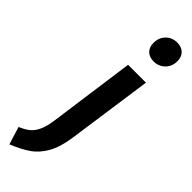

<svg xmlns="http://www.w3.org/2000/svg" viewBox="-428 -804 1026 1026"><g transform="rotate(45 85.0 -290.5)"><path d="M-91 119Q-56 104 -35 86.5Q-14 69 0 38Q14 7 21 -45L88 -530H223L154 -44Q142 38 113 88Q84 138 44 165.5Q4 193 -60 219ZM101 -709Q101 -749 126.5 -774.5Q152 -800 189 -800Q223 -800 242 -781Q261 -762 261 -730Q261 -690 235 -664.5Q209 -639 172 -639Q138 -639 119.5 -658Q101 -677 101 -709Z"/></g></svg>

Font: Fira Sans Compressed SemiBold
Style: Italic
Weight: 600
Width: 1
Italic angle: -8°
Designer: bBox Type GmbH & Carrois Corporate GbR & Edenspiekermann AG
Foundry: bBox Type GmbH & Carrois Corporate GbR & Edenspiekermann AG
Version: Version 4.301